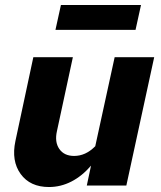

<svg xmlns="http://www.w3.org/2000/svg" viewBox="-20 -746 646 772"><path d="M273 -516 209 -219Q199 -175 218.5 -147Q238 -119 278 -119Q301 -119 322 -128.5Q343 -138 363 -158L441 -516H600L488 0H329L346 -80Q310 -38 267 -16Q224 6 177 6Q101 6 63 -46.5Q25 -99 42 -179L114 -516ZM547 -726 525 -626H203L225 -726Z"/></svg>

Font: Red Hat Text
Style: Bold Italic
Weight: 700
Italic angle: -12°
Designer: Pentagram / MCKL
Foundry: Pentagram / MCKL
Version: Version 1.003; Red Hat Text Bold Italic